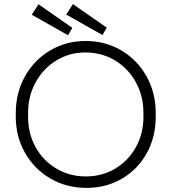

<svg xmlns="http://www.w3.org/2000/svg" viewBox="-20 -900 838 937"><path d="M57 -330V-349Q57 -447 102 -527.5Q147 -608 225 -654Q303 -700 398 -700Q494 -700 572 -654Q650 -608 695 -527.5Q740 -447 740 -349V-330Q740 -231 696 -152Q652 -73 575 -28Q498 17 402 17Q305 17 226.5 -28.5Q148 -74 102.5 -153.5Q57 -233 57 -330ZM680 -330V-349Q680 -432 642.5 -499.5Q605 -567 540.5 -605.5Q476 -644 397 -644Q319 -644 255 -605Q191 -566 154 -498.5Q117 -431 117 -349V-330Q117 -248 154 -181.5Q191 -115 255.5 -77Q320 -39 399 -39Q478 -39 542 -77Q606 -115 643 -181.5Q680 -248 680 -330ZM135 -828 168 -879 333 -764 312 -728ZM303 -829 336 -880 501 -765 480 -729Z"/></svg>

Font: Bellota Text
Style: Regular
Weight: 400
Designer: Kemie Guaida
Foundry: Kemie Guaida
Version: Version 4.001